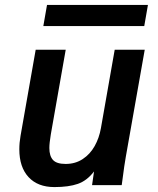

<svg xmlns="http://www.w3.org/2000/svg" viewBox="-20 -752 640 780"><path d="M58.5 -145.5Q58.5 -172.5 63.5 -200.5L125 -550H247L186.5 -206.5Q180.5 -170.5 180.5 -150.5Q180.5 -118.5 195.2 -102.2Q210 -86 246.5 -86Q286 -86 316 -105.8Q346 -125.5 364.5 -158.5Q383 -191.5 390 -231.5L446 -550H568L491 -114.5Q484 -73.5 480 -40.5L474.5 0H354L362 -55.5Q333.5 -18 296.2 -5Q259 8 201 8Q133.5 8 96 -32.5Q58.5 -73 58.5 -145.5ZM171 -732H581L566 -646H156Z"/></svg>

Font: JuliaMono
Style: Bold Italic
Weight: 700
Italic angle: -9°
Monospace: yes
Designer: cormullion
Foundry: corm
Version: Version 0.057; ttfautohint (v1.8.4)